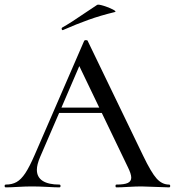

<svg xmlns="http://www.w3.org/2000/svg" viewBox="-25 -808 754 828"><path d="M704 0Q685 0 645 -2Q603 -4 585 -4Q562 -4 528 -2Q496 0 477 0Q473 0 473 -6Q473 -12 477 -12Q511 -12 526 -19Q541 -26 541 -42Q541 -58 526 -88L414 -321H230L148 -131Q134 -98 134 -76Q134 -44 159 -28Q184 -12 231 -12Q236 -12 236 -6Q236 0 231 0Q213 0 179 -2Q141 -4 113 -4Q86 -4 52 -2Q20 0 0 0Q-5 0 -5 -6Q-5 -12 0 -12Q27 -12 46.5 -23Q66 -34 84 -61Q102 -88 125 -141L338 -632Q340 -635 345 -635Q352 -635 353 -632L592 -137Q627 -64 650.5 -38Q674 -12 704 -12Q709 -12 709 -6Q709 0 704 0ZM403 -344 317 -523 240 -344ZM246 -678Q242 -678 241 -682.5Q240 -687 243 -689Q279 -709 346 -755Q378 -777 394 -787Q399 -790 422 -783Q445 -776 462 -767Q479 -758 470 -756Q408 -741 356.5 -722.5Q305 -704 248 -679Z"/></svg>

Font: Cormorant Infant Medium
Style: Regular
Weight: 500
Designer: Christian Thalmann (Catharsis Fonts)
Version: Version 3.000